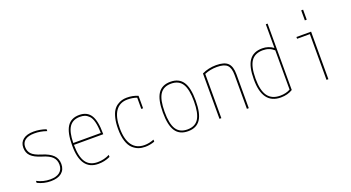

<svg xmlns="http://www.w3.org/2000/svg" viewBox="-52 -1361 3604 1972"><g transform="rotate(-20 1750.0 -375.0)"><path d="M254.9 -530.3Q322.3 -530.3 389.6 -506.8V-486.3Q321.3 -510.7 254.9 -509.8Q189.5 -509.8 154.8 -483.9Q120.1 -458 120.1 -410.2Q120.1 -365.2 147.9 -334.5Q175.8 -303.7 252.9 -280.3Q335 -254.9 372.6 -216.8Q410.2 -178.7 410.2 -120.1Q410.2 -58.6 368.7 -24.4Q327.1 9.8 250 9.8Q172.9 9.8 105.5 -24.4V-45.9Q173.8 -9.8 250 -9.8Q318.4 -9.8 354 -38.6Q389.6 -67.4 389.6 -120.1Q389.6 -171.9 356.9 -204.6Q324.2 -237.3 247.1 -259.8Q168.9 -284.2 134.3 -318.8Q99.6 -353.5 99.6 -410.2Q99.6 -466.8 140.1 -498.5Q180.7 -530.3 254.9 -530.3Z M598.6 -259.8Q598.6 -131.8 640.1 -70.8Q681.6 -9.8 768.6 -9.8Q838.9 -9.8 899.4 -41V-18.6Q835.9 10.7 768.6 9.8Q578.1 9.8 579.1 -259.8Q579.1 -399.4 621.1 -464.8Q663.1 -530.3 753.9 -530.3Q839.8 -530.3 879.4 -467.8Q918.9 -405.3 918.9 -269.5V-259.8ZM598.6 -280.3H899.4Q898.4 -352.5 886.2 -400.9Q874 -449.2 851.6 -471.7Q829.1 -494.1 806.6 -502Q784.2 -509.8 753.9 -509.8Q675.8 -509.8 638.2 -455.1Q600.6 -400.4 598.6 -280.3Z M1375 -370.1V-493.2Q1328.1 -509.8 1273.4 -509.8Q1188.5 -509.8 1144 -446.3Q1099.6 -382.8 1099.6 -259.8Q1099.6 -136.7 1146 -73.2Q1192.4 -9.8 1281.2 -9.8Q1332 -9.8 1384.8 -31.2V-8.8Q1333 9.8 1281.2 9.8Q1243.2 9.8 1210.4 -1.5Q1177.7 -12.7 1147 -40.5Q1116.2 -68.4 1098.1 -124Q1080.1 -179.7 1080.1 -259.8Q1080.1 -324.2 1091.8 -373.5Q1103.5 -422.9 1122.1 -452.1Q1140.6 -481.4 1167.5 -499Q1194.3 -516.6 1219.2 -523.4Q1244.1 -530.3 1273.4 -530.3Q1338.9 -530.3 1394.5 -506.8V-370.1Z M1627.9 -69.3Q1666 -9.8 1750 -9.8Q1834 -9.8 1872.1 -69.3Q1910.2 -128.9 1910.2 -259.8Q1910.2 -390.6 1872.1 -450.2Q1834 -509.8 1750 -509.8Q1666 -509.8 1627.9 -450.2Q1589.8 -390.6 1589.8 -259.8Q1589.8 -128.9 1627.9 -69.3ZM1886.2 -55.2Q1842.8 9.8 1750 9.8Q1657.2 9.8 1613.8 -55.2Q1570.3 -120.1 1570.3 -260.3Q1570.3 -400.4 1613.8 -465.3Q1657.2 -530.3 1750 -530.3Q1842.8 -530.3 1886.2 -465.3Q1929.7 -400.4 1929.7 -260.3Q1929.7 -120.1 1886.2 -55.2Z M2094.7 -496.1Q2166 -530.3 2250 -530.3Q2338.9 -530.3 2377 -493.2Q2415 -456.1 2415 -370.1V0H2394.5V-370.1Q2394.5 -447.3 2362.3 -478.5Q2330.1 -509.8 2250 -509.8Q2176.8 -509.8 2115.2 -483.4V0H2094.7Z M2874 -750H2893.6V-24.4Q2838.9 9.8 2763.7 9.8Q2563.5 9.8 2564.5 -259.8Q2564.5 -399.4 2610.4 -464.8Q2656.2 -530.3 2753.9 -530.3Q2820.3 -530.3 2874 -491.2ZM2584 -259.8Q2584 -131.8 2627.9 -70.8Q2671.9 -9.8 2763.7 -9.8Q2828.1 -9.8 2874 -36.1V-464.8Q2824.2 -509.8 2753.9 -509.8Q2665 -509.8 2624.5 -450.2Q2584 -390.6 2584 -259.8Z M3285.2 0H3264.6V-500H3125V-519.5H3285.2ZM3264.6 -650.4V-759.8H3285.2V-650.4Z"/></g></svg>

Font: Mgen+ 1mn thin
Style: Regular
Weight: 100
Designer: [Source Han Sans]
Ryoko NISHIZUKA  (kana & ideographs); Paul D. Hunt (Latin, Greek & Cyrillic); Wenlong ZHANG  (bopomofo
Version: Version 1.059.20150602